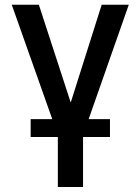

<svg xmlns="http://www.w3.org/2000/svg" viewBox="-20 -565 578 790"><path d="M28.4 -545.5 195 -74.9H106.2V-1.4H218V204.5H321.7V-1.4H432.5V-74.9H344.8L509.9 -545.5H398.4L271 -143.1L139.9 -545.5Z"/></svg>

Font: Magic Ui Pro Medium
Style: Regular
Weight: 500
Designer: Stefan Endress, Andreas Faust
Version: Version 1.000;FEAKit 1.0